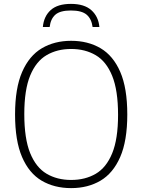

<svg xmlns="http://www.w3.org/2000/svg" viewBox="-20 -959 732 988"><path d="M346 9Q259.5 9 194.5 -29.2Q129.5 -67.5 93.5 -151Q57.5 -234.5 57.5 -370Q57.5 -505.5 94 -589Q130.5 -672.5 195.5 -710.8Q260.5 -749 346 -749Q432.5 -749 497.5 -710.8Q562.5 -672.5 598.8 -589Q635 -505.5 635 -370Q635 -234.5 598.5 -151Q562 -67.5 497 -29.2Q432 9 346 9ZM346 -33Q418.5 -33 472.8 -64.8Q527 -96.5 557.2 -170Q587.5 -243.5 587.5 -368Q587.5 -494.5 557.2 -568.8Q527 -643 472.5 -675Q418 -707 346 -707Q274 -707 219.8 -675.2Q165.5 -643.5 135.2 -570Q105 -496.5 105 -372Q105 -245.5 135.2 -171.2Q165.5 -97 219.8 -65Q274 -33 346 -33ZM200.5 -820Q205.5 -875 240.8 -907Q276 -939 345 -939Q414 -939 450.2 -906.5Q486.5 -874 491.5 -820H456.5Q451 -862 425.8 -883.5Q400.5 -905 345 -905Q289.5 -905 265 -883.5Q240.5 -862 235.5 -820Z"/></svg>

Font: Encode Sans XLt
Style: Regular
Weight: 200
Designer: Multiple Designers
Foundry: Impallari Type
Version: Version 3.002; ttfautohint (v1.8.3) -l 8 -r 50 -G 200 -x 14 